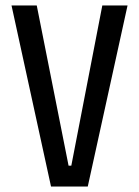

<svg xmlns="http://www.w3.org/2000/svg" viewBox="-20 -680 507 700"><path d="M166 0 22 -660H114L230 -76H240L353 -660H445L300 0Z"/></svg>

Font: Bricolage Grotesque 12pt Condensed
Style: Regular
Weight: 400
Width: 3
Designer: Mathieu Triay
Foundry: Atelier Triay
Version: Version 1.001; ttfautohint (v1.8.4.7-5d5b);gftools[0.9.33.de